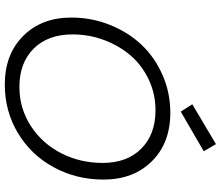

<svg xmlns="http://www.w3.org/2000/svg" viewBox="-82 -862 951 828"><g transform="rotate(90 394.0 -448.5)"><path d="M754.9 -418.9Q754.9 -301.8 701.9 -204.3Q648.9 -106.9 554.7 -50Q460.4 6.8 345.2 6.8Q214.8 6.8 135.5 -72.5Q56.2 -151.9 56.2 -279.8Q56.2 -367.2 87.6 -446Q119.1 -524.9 173.1 -582.3Q227.1 -639.6 303.7 -673.3Q380.4 -707 466.8 -707Q597.2 -707 676 -627.4Q754.9 -547.9 754.9 -418.9ZM128.9 -285.2Q128.9 -179.2 190.2 -117.7Q251.5 -56.2 355 -56.2Q448.2 -56.2 524.2 -105.7Q600.1 -155.3 641.6 -237.1Q683.1 -318.8 683.1 -415Q683.1 -521 621.3 -582Q559.6 -643.1 456.1 -643.1Q385.7 -643.1 324 -614Q262.2 -585 220 -535.9Q177.7 -486.8 153.3 -421.6Q128.9 -356.4 128.9 -285.2ZM602.1 -903.8 632.8 -851.1 461.9 -752 430.2 -801.8Z"/></g></svg>

Font: SVN-Poppins Light
Style: Italic
Weight: 300
Italic angle: -10°
Designer: Ninad Kale (Devanagari), Jonny Pinhorn (Latin)
Foundry: Indian Type Foundry
Version: Version 3.002 2017